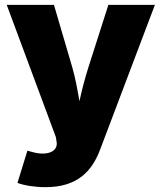

<svg xmlns="http://www.w3.org/2000/svg" viewBox="-20 -566 668 794"><path d="M52.2 190.4C80.6 201.2 125 208 168.5 208C299.8 208 360.4 142.1 394 52.7L620.6 -545.9H428.2L346.2 -289.6C331.5 -243.2 319.3 -197.3 308.6 -147.5C299.8 -197.3 292 -242.7 278.3 -289.6L203.1 -545.9H7.8L210.9 0.5L213.9 19.5C221.7 58.1 179.7 80.1 116.7 63.5L93.3 57.1Z"/></svg>

Font: Raveo ExtraBold
Style: Regular
Weight: 800
Designer: Jakub Foglar, Rasmus Andersson (Inter)
Foundry: Jakubfoglar.com
Version: Version 1.100;Glyphs 3.2.3 (3260)